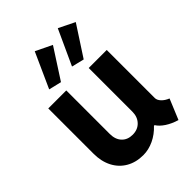

<svg xmlns="http://www.w3.org/2000/svg" viewBox="-227 -899 1016 1016"><g transform="rotate(-45 281.0 -390.5)"><path d="M493.7 -163.6Q493.7 -147.5 508.3 -131.8Q522.9 -116.2 547.4 -106.4L500 7.8Q461.9 -3.4 433.3 -22.2Q404.8 -41 391.6 -62.5H386.7Q356 -29.3 316.7 -10.7Q277.3 7.8 237.8 7.8Q183.1 7.8 142.1 -15.9Q101.1 -39.6 78.6 -83Q56.2 -126.5 56.2 -183.6V-522.9H190.9V-196.8Q190.9 -156.2 213.4 -132.3Q235.8 -108.4 273.9 -108.4Q312 -108.4 335.4 -132.8Q358.9 -157.2 358.9 -196.8V-522.9H493.7ZM219.7 -787.6 311.5 -743.2 202.1 -573.7 130.9 -590.8ZM392.1 -787.6 482.4 -743.2 372.1 -573.7 301.8 -590.8Z"/></g></svg>

Font: Reddit Mono
Style: Bold
Weight: 700
Designer: Stephen Hutchings
Foundry: Reddit
Version: Version 1.009